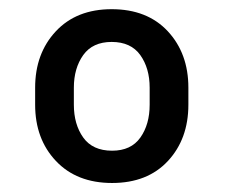

<svg xmlns="http://www.w3.org/2000/svg" viewBox="-20 -741 498 424"><path d="M57.6 -509.8V-547.4Q57.6 -623 103.3 -671.9Q148.9 -720.7 226.6 -720.7Q305.2 -720.7 350.6 -671.9Q396 -623 396 -547.4V-509.8Q396 -434.1 350.8 -385.5Q305.7 -336.9 227.5 -336.9Q149.4 -336.9 103.5 -385.5Q57.6 -434.1 57.6 -509.8ZM143.1 -547.4V-509.8Q143.1 -466.3 163.8 -437.3Q184.6 -408.2 227.5 -408.2Q269.5 -408.2 290 -437.3Q310.5 -466.3 310.5 -509.8V-547.4Q310.5 -590.3 289.8 -619.4Q269 -648.4 226.6 -648.4Q184.6 -648.4 163.8 -619.4Q143.1 -590.3 143.1 -547.4Z"/></svg>

Font: Vazirmatn RD UI Black
Style: Regular
Weight: 900
Designer: Saber Rastikerdar
Foundry: Saber Rastikerdar
Version: Version 33.003